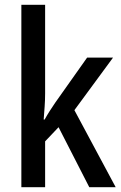

<svg xmlns="http://www.w3.org/2000/svg" viewBox="-20 -780 504 800"><path d="M168 -391Q168 -363 166 -336Q164 -309 162 -282H166Q176 -300 187.5 -318Q199 -336 210 -352L343 -540H451L290 -321L462 0H352L224 -250L168 -191V0H69V-760H168Z"/></svg>

Font: Noto Sans Telugu Condensed Medium
Style: Regular
Weight: 500
Width: 3
Designer: Jelle Bosma - Monotype Design Team
Foundry: Monotype Imaging Inc.
Version: Version 2.005; ttfautohint (v1.8.4.7-5d5b)